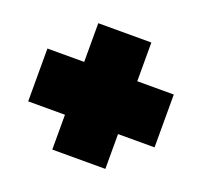

<svg xmlns="http://www.w3.org/2000/svg" viewBox="-97 -729 784 741"><g transform="rotate(20 295.5 -358.5)"><path d="M187 -618H405V-459H555V-242H405V-99H187V-242H36V-459H187Z"/></g></svg>

Font: Erica One
Style: Regular
Weight: 400
Designer: Miguel Hernandez
Foundry: Miguel Hernandez
Version: Version 1.003